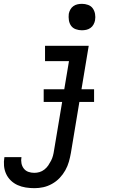

<svg xmlns="http://www.w3.org/2000/svg" viewBox="-75 -759 595 1002"><path d="M105 223Q82 223 59.5 219.5Q37 216 17 207Q-3 198 -18.5 183Q-34 168 -43 148.5Q-52 129 -54 106.5Q-56 84 -52 61H37Q34 77 37 93Q40 109 49.5 121Q59 133 73.5 138Q88 143 104 143Q118 143 131.5 139Q145 135 157 125.5Q169 116 177 104Q185 92 191.5 79.5Q198 67 201.5 53.5Q205 40 207 26L285 -440H160V-520H388L295 39Q291 62 284.5 85Q278 108 266 129.5Q254 151 236.5 169.5Q219 188 196.5 200.5Q174 213 151 218Q128 223 105 223ZM352 -601Q336 -601 320.5 -606.5Q305 -612 296 -624.5Q287 -637 284.5 -653.5Q282 -670 284 -687Q286 -698 292 -709Q298 -720 308 -727Q318 -734 329.5 -736.5Q341 -739 353 -739Q369 -739 384.5 -733.5Q400 -728 409 -715.5Q418 -703 421 -686.5Q424 -670 421 -653Q419 -642 413 -631Q407 -620 397 -613Q387 -606 375.5 -603.5Q364 -601 352 -601ZM153 -227V-293H416V-227Z"/></svg>

Font: Iosevka Curly Medium
Style: Italic
Weight: 500
Italic angle: -9°
Monospace: yes
Designer: Belleve Invis
Foundry: Belleve Invis
Version: Version 22.1.2; ttfautohint (v1.8.4)